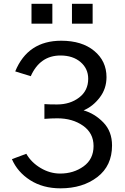

<svg xmlns="http://www.w3.org/2000/svg" viewBox="-20 -978 659 1015"><path d="M146.5 -852.9V-957.8H256.8V-852.9ZM360.4 -852.9V-957.8H469.7V-852.9ZM43 -136.7 119.1 -165Q145.5 -119.1 194.8 -89.8Q244.1 -60.5 297.9 -60.5Q369.1 -60.5 421.9 -98.6Q474.6 -136.7 474.6 -206.1Q474.6 -274.4 418.9 -313.5Q363.3 -352.5 283.2 -352.5Q252 -352.5 214.8 -349.6V-427.7Q237.3 -425.8 281.2 -425.8Q350.6 -425.8 398.4 -462.4Q446.3 -499 446.3 -561.5Q446.3 -615.2 405.8 -649.9Q365.2 -684.6 299.8 -684.6Q191.4 -684.6 142.6 -575.2L60.5 -600.6Q127 -762.7 303.7 -762.7Q413.1 -762.7 478 -709Q543 -655.3 543 -570.3Q543 -508.8 506.8 -461.9Q470.7 -415 421.9 -394.5Q480.5 -377.9 526.4 -330.6Q572.3 -283.2 572.3 -209Q572.3 -101.6 494.6 -42Q417 17.6 299.8 17.6Q207 17.6 139.6 -25.4Q72.3 -68.4 43 -136.7Z"/></svg>

Font: Gothic A1 Medium
Style: Regular
Weight: 500
Designer: HanYang I&C Co.,Ltd.
Foundry: HanYang I&C Co.,Ltd.
Version: Version 2.50